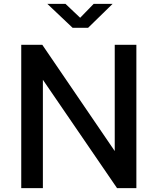

<svg xmlns="http://www.w3.org/2000/svg" viewBox="-20 -974 816 994"><path d="M574 -192 199 -742H90V0H202V-561L586 0H686V-742H574ZM395 -882 319 -954H225L356 -830H436L563 -954H465Z"/></svg>

Font: Cheyenne Sans Medium
Style: Regular
Weight: 500
Designer: The Public Sans project authors (U.S. Web Design System), Libre Franklin designed by Pablo Impallari and Rodrigo Fuenzal
Foundry: The Cheyenne Sans Project Authors
Version: Version 2.007